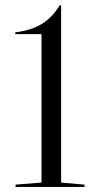

<svg xmlns="http://www.w3.org/2000/svg" viewBox="-20 -734 384 754"><path d="M41 -9V0H312V-9L220 -17V-712L215 -714Q186 -666 145 -640.5Q104 -615 40 -607V-600H143V-17Z"/></svg>

Font: Libre Caslon Display
Style: Regular
Weight: 400
Designer: Pablo Impallari, Rodrigo Fuenzalida
Foundry: Pablo Impallari, Rodrigo Fuenzalida
Version: Version 1.100; ttfautohint (v1.6) -l 8 -r 50 -G 200 -x 14 -D